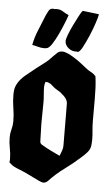

<svg xmlns="http://www.w3.org/2000/svg" viewBox="-52 -727 438 771"><g transform="rotate(5 167.5 -341.5)"><path d="M137 -689Q140 -690 146 -690Q160 -690 171.5 -682.5Q183 -675 195 -670Q192 -660 183 -637.5Q174 -615 163 -591.5Q152 -568 140 -549.5Q128 -531 118 -530Q116 -530 113.5 -529.5Q111 -529 109 -529Q96 -529 84 -532.5Q72 -536 60 -538Q66 -570 79 -600.5Q92 -631 104 -662Q108 -671 113.5 -680.5Q119 -690 130 -690Q135 -690 137 -689ZM250 -692Q267 -690 283 -688Q299 -686 316 -684Q315 -675 306.5 -649Q298 -623 286.5 -596Q275 -569 263.5 -547.5Q252 -526 244 -526Q243 -526 242 -526.5Q241 -527 239 -527Q222 -525 207 -537Q192 -549 192 -566Q192 -573 199 -591.5Q206 -610 216 -630.5Q226 -651 235.5 -669Q245 -687 250 -692ZM184 -522Q193 -522 207 -515.5Q221 -509 235.5 -499.5Q250 -490 263 -480Q276 -470 283 -464Q293 -456 304.5 -450Q316 -444 324 -434Q327 -410 328 -388.5Q329 -367 329 -343V-255Q329 -235 331 -216.5Q333 -198 333 -178Q333 -174 332.5 -170Q332 -166 332 -161Q331 -143 320 -130Q309 -117 296 -106Q265 -78 232 -54Q199 -30 170 1Q162 9 152 9Q147 9 135 3.5Q123 -2 109 -9Q95 -16 81.5 -22.5Q68 -29 60 -32Q46 -37 33.5 -43Q21 -49 10 -60L11 -72Q11 -95 6.5 -116.5Q2 -138 2 -161Q2 -177 6.5 -193Q11 -209 11 -226Q11 -252 6.5 -278.5Q2 -305 2 -332Q2 -343 3.5 -353Q5 -363 10 -373Q20 -394 43.5 -413.5Q67 -433 85 -447Q96 -456 108 -464.5Q120 -473 131 -483Q139 -491 147 -499.5Q155 -508 164 -516Q171 -522 184 -522ZM126 -395Q124 -390 123 -384.5Q122 -379 122 -374Q122 -359 123.5 -343.5Q125 -328 125 -313Q125 -291 124.5 -269.5Q124 -248 124 -226Q124 -209 125 -191Q126 -173 126 -156Q126 -146 134 -142Q152 -131 170.5 -122Q189 -113 208 -104Q212 -114 216 -124.5Q220 -135 220 -146Q220 -188 219.5 -230.5Q219 -273 219 -315Q219 -330 204.5 -344.5Q190 -359 178 -365Q165 -372 153 -383.5Q141 -395 126 -395Z"/></g></svg>

Font: Hand Textur
Style: Regular
Weight: 400
Designer: F. H. Ehmcke um 1935
Foundry: Peter Wiegel
Version: Version 1.000